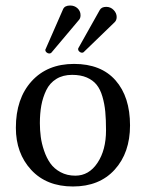

<svg xmlns="http://www.w3.org/2000/svg" viewBox="-20 -673 534 703"><path d="M244.1 -398.9Q210.4 -398.9 186.3 -384Q162.1 -369.1 149.4 -342.8Q136.7 -316.4 131.3 -286.9Q126 -257.3 126 -222.2Q126 -196.8 129.2 -172.4Q132.3 -147.9 141.4 -121.3Q150.4 -94.7 164.3 -75Q178.2 -55.2 201.9 -42.5Q225.6 -29.8 255.9 -29.8Q305.7 -29.8 336.9 -76.7Q368.2 -123.5 368.2 -195.8Q368.2 -235.4 365.5 -263.9Q362.8 -292.5 355 -319.3Q347.2 -346.2 333.7 -362.8Q320.3 -379.4 297.9 -389.2Q275.4 -398.9 244.1 -398.9ZM38.1 -205.1Q38.1 -312 95.7 -375.5Q153.3 -439 251 -439Q350.1 -439 403.1 -378.7Q456.1 -318.4 456.1 -213.9Q456.1 -113.8 400.1 -52Q344.2 9.8 247.1 9.8Q150.4 9.8 94.2 -51Q38.1 -111.8 38.1 -205.1ZM274.9 -617.2Q274.9 -607.4 270 -601.1L168 -480Q165 -477.1 160.2 -477.1Q155.3 -477.1 150.6 -481Q146 -484.9 146 -490.2Q146 -492.2 147 -493.2L210.9 -639.2Q216.8 -652.8 236.8 -652.8Q252.9 -652.8 263.9 -642.6Q274.9 -632.3 274.9 -617.2ZM407.2 -610.8Q407.2 -599.1 399.9 -591.8L286.1 -481.9Q284.2 -480 279.8 -480Q275.4 -480 270.8 -483.9Q266.1 -487.8 266.1 -493.2Q266.1 -496.1 267.1 -497.1L345.2 -636.2Q351.6 -647.9 369.1 -647.9Q384.8 -647.9 396 -636.5Q407.2 -625 407.2 -610.8Z"/></svg>

Font: Linux Biolinum
Style: Regular
Weight: 400
Designer: Philipp H. Poll
Foundry: Philipp H. Poll
Version: Version 0.6.4